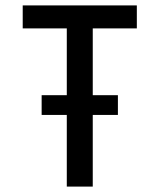

<svg xmlns="http://www.w3.org/2000/svg" viewBox="-20 -690 590 710"><path d="M227 0V-265H134V-338H227V-585H64V-670H486V-585H323V-338H416V-265H323V0Z"/></svg>

Font: Lode Dark Term
Style: Bold
Weight: 700
Monospace: yes
Designer: Belleve Invis
Foundry: Belleve Invis
Version: Version 29.2.0